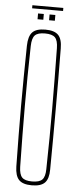

<svg xmlns="http://www.w3.org/2000/svg" viewBox="-62 -957 407 995"><g transform="rotate(5 142.0 -460.0)"><path d="M143 5Q96 5 76 -16Q56 -37 55 -85Q53.5 -169.5 52.8 -246.8Q52 -324 52 -399.5Q52 -475 52.8 -552.2Q53.5 -629.5 55 -714Q56 -763 76 -784Q96 -805 143 -805Q190.5 -805 210.8 -784Q231 -763 231 -714Q232 -629.5 232.2 -552.2Q232.5 -475 232.5 -399.5Q232.5 -324 232.2 -246.8Q232 -169.5 231 -85Q231 -37 210.8 -16Q190.5 5 143 5ZM143 -15Q180.5 -15 195.5 -30.2Q210.5 -45.5 211 -85Q213 -171 213.5 -249.2Q214 -327.5 214 -403Q214 -478.5 213 -555Q212 -631.5 211 -714Q210.5 -754.5 195.5 -769.8Q180.5 -785 143 -785Q105.5 -785 90.8 -769.8Q76 -754.5 75 -714Q73 -631.5 72.2 -555Q71.5 -478.5 71.5 -403Q71.5 -327.5 72.5 -249.2Q73.5 -171 75 -85Q76 -45.5 90.8 -30.2Q105.5 -15 143 -15ZM158 -855V-885H188V-855ZM98 -855V-885H128V-855ZM65 -925H226V-909H65Z"/></g></svg>

Font: Big Shoulders Display SC Thin
Style: Regular
Weight: 100
Designer: Patric King
Foundry: XO Type Co
Version: Version 2.002